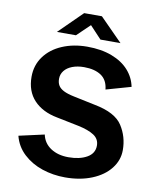

<svg xmlns="http://www.w3.org/2000/svg" viewBox="-100 -1012 902 1099"><g transform="rotate(10 351.0 -462.5)"><path d="M353 -107Q418 -107 460.2 -131Q502.5 -155 502.5 -200.5Q502.5 -239 470 -260.2Q437.5 -281.5 377.5 -294L249.5 -320Q163 -336.5 114.2 -388.5Q65.5 -440.5 65.5 -524.5Q65.5 -591.5 102.8 -642.5Q140 -693.5 205 -721.2Q270 -749 350.5 -749Q432.5 -749 494 -725.5Q555.5 -702 592.2 -660.8Q629 -619.5 639.5 -566.5L495 -525.5Q489.5 -580.5 452 -605.5Q414.5 -630.5 353 -630.5Q314 -630.5 284.2 -619Q254.5 -607.5 238.5 -587Q222.5 -566.5 222.5 -540Q222.5 -517.5 231.8 -501.8Q241 -486 263.2 -474.5Q285.5 -463 324.5 -455L451 -428.5Q571 -405.5 612 -342.2Q653 -279 653 -201Q653 -142 615.2 -93.8Q577.5 -45.5 509.5 -17.8Q441.5 10 354 10Q284 10 220.5 -11.2Q157 -32.5 111.2 -75Q65.5 -117.5 50 -178.5L197.5 -211.5Q208 -162 250 -134.5Q292 -107 353 -107ZM349.5 -874 274.5 -802H164L299 -935H402L533.5 -802H417Z"/></g></svg>

Font: 1883 Sans
Style: Bold
Weight: 700
Designer: 1883 Sans project is a fork of Public Sans.
Version: Version 1.009